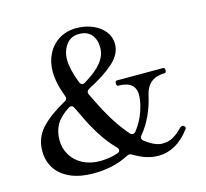

<svg xmlns="http://www.w3.org/2000/svg" viewBox="-107 -860 1070 997"><g transform="rotate(-15 428.0 -362.0)"><path d="M800 -91Q800 -88 796 -83Q724 13 626 13Q563 13 496 -28Q490 -33 481 -33Q474 -33 467 -29Q386 14 278 14Q201 14 149.5 -10.5Q98 -35 73.5 -75.5Q49 -116 49 -166Q49 -238 96 -288.5Q143 -339 227 -385Q240 -391 240 -403Q240 -406 238 -412Q208 -489 208 -552Q208 -604 230 -646.5Q252 -689 292 -713.5Q332 -738 384 -738Q432 -738 472 -721Q512 -704 535 -674Q558 -644 558 -607Q558 -553 507.5 -507.5Q457 -462 369 -417Q356 -409 356 -399Q356 -394 359 -388Q373 -358 382 -341L391 -323Q448 -210 512 -138Q518 -131 527 -131Q535 -131 542 -139Q576 -182 593 -232.5Q610 -283 610 -319Q610 -393 517 -393Q509 -393 509 -407Q509 -421 517 -421H768Q776 -421 776 -407Q776 -393 768 -393Q678 -393 658 -307Q632 -190 568 -113Q562 -106 562 -99Q562 -91 571 -83Q624 -43 662 -43Q696 -43 720.5 -57Q745 -71 771 -98Q778 -105 786 -105Q792 -105 796 -100Q800 -95 800 -91ZM296 -590Q296 -542 326 -463Q332 -449 343 -449Q350 -449 355 -453Q419 -491 449 -528.5Q479 -566 479 -608Q479 -652 456.5 -678.5Q434 -705 389 -705Q346 -705 321 -671.5Q296 -638 296 -590ZM424 -55Q436 -60 436 -69Q436 -77 429 -84Q386 -128 353 -180.5Q320 -233 300 -276L269 -340Q263 -353 253 -353Q247 -353 240 -349Q190 -316 170 -280.5Q150 -245 150 -198Q150 -154 172 -117.5Q194 -81 234 -60Q274 -39 326 -39Q378 -39 424 -55Z"/></g></svg>

Font: Shippori Mincho B1 Medium
Style: Regular
Weight: 500
Designer: FONTDASU
Foundry: FONTDASU / Google Inc. / but / Adobe
Version: Version 3.110; ttfautohint (v1.8.3)